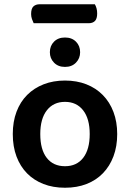

<svg xmlns="http://www.w3.org/2000/svg" viewBox="-20 -866 610 901"><path d="M138 -757Q134 -765 130 -776.5Q126 -788 126 -800Q126 -826 137 -836Q148 -846 166 -846H425Q430 -838 433 -827Q436 -816 436 -803Q436 -778 425.5 -767.5Q415 -757 396 -757ZM285 15Q229 15 184 -2.5Q139 -20 107 -52.5Q75 -85 57.5 -131.5Q40 -178 40 -237Q40 -295 57.5 -341.5Q75 -388 107.5 -420.5Q140 -453 185 -470.5Q230 -488 285 -488Q340 -488 385 -470.5Q430 -453 462.5 -420Q495 -387 512.5 -340.5Q530 -294 530 -237Q530 -179 512.5 -132.5Q495 -86 463 -53Q431 -20 386 -2.5Q341 15 285 15ZM169 -237Q169 -164 199.5 -125Q230 -86 285 -86Q340 -86 370.5 -125.5Q401 -165 401 -237Q401 -309 370 -348.5Q339 -388 285 -388Q231 -388 200 -348.5Q169 -309 169 -237ZM285 -552Q253 -552 233.5 -572Q214 -592 214 -621Q214 -651 233.5 -670.5Q253 -690 285 -690Q317 -690 336.5 -670.5Q356 -651 356 -621Q356 -592 336.5 -572Q317 -552 285 -552Z"/></svg>

Font: Baloo 2 Latin SemiBold
Style: Regular
Weight: 400
Designer: Sarang Kulkarni and Ek Type
Foundry: Ek Type
Version: Version 1.001